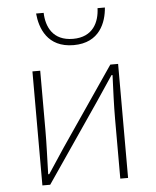

<svg xmlns="http://www.w3.org/2000/svg" viewBox="-55 -838 716 884"><g transform="rotate(-5 303.0 -395.5)"><path d="M429 -791C427 -727 397 -660 305 -660C211 -660 182 -727 180 -791H145C151 -724 183 -631 305 -631C426 -631 458 -724 463 -791ZM105 0H141L389 -363L466 -478H471C468 -407 465 -336 465 -277V0H501V-527H465L217 -164C195 -131 163 -82 141 -49H136C138 -120 141 -191 141 -249V-527H105Z"/></g></svg>

Font: Genne Gothic ExtraLight
Style: Regular
Weight: 250
Designer: Ryoko NISHIZUKA (kana & ideographs); Paul D. Hunt (Latin, Greek & Cyrillic); Wenlong ZHANG (bopomofo); Sandoll Communica
Foundry: Adobe Systems Incorporated
Version: Version 1.004;PS 1.004;hotconv 16.6.51;makeotf.lib2.5.65220